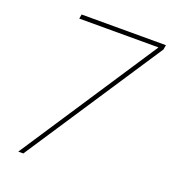

<svg xmlns="http://www.w3.org/2000/svg" viewBox="-133 -828 828 928"><g transform="rotate(20 281.0 -364.0)"><path d="M66.9 0 530.3 -703.1 530.8 -705.1H124L127.9 -727.5H561.5L557.6 -704.1L92.8 0Z"/></g></svg>

Font: Inter 20pt Thin
Style: Italic
Weight: 250
Italic angle: -9.3988°
Version: Version 4.001;git-66647c0bb